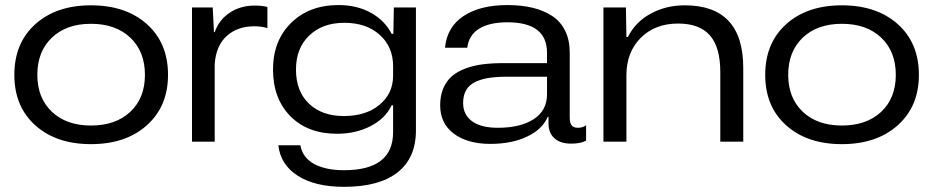

<svg xmlns="http://www.w3.org/2000/svg" viewBox="-20 -554 3649 751"><path d="M335.9 9.8Q200.2 9.8 118.2 -63.7Q36.1 -137.2 36.1 -261.2Q36.1 -385.7 118.2 -459.5Q200.2 -533.2 335.9 -533.2Q472.2 -533.2 554.7 -459.5Q637.2 -385.7 637.2 -261.2Q637.2 -138.2 554.7 -64.2Q472.2 9.8 335.9 9.8ZM126 -261.2Q126 -170.9 182.9 -116.9Q239.7 -63 335.9 -63Q432.6 -63 489.7 -116.7Q546.9 -170.4 546.9 -261.2Q546.9 -352.5 489.7 -406.7Q432.6 -460.9 335.9 -460.9Q239.7 -460.9 182.9 -406.7Q126 -352.5 126 -261.2Z M731 0V-524.9H812L816.9 -428.2H819.8Q836.4 -476.1 878.4 -504.2Q920.4 -532.2 976.1 -532.2Q1005.4 -532.2 1025.9 -526.9V-443.8Q1004.9 -451.2 975.1 -451.2Q908.7 -451.2 866.7 -413.1Q824.7 -375 819.8 -303.2V0Z M1325.7 176.8Q1212.4 176.8 1144.8 133.5Q1077.1 90.3 1068.8 14.2H1154.8Q1163.6 62.5 1208.5 87.2Q1253.4 111.8 1325.7 111.8Q1517.6 111.8 1517.6 -37.1V-142.1H1511.7Q1487.8 -90.8 1429.7 -60.8Q1371.6 -30.8 1298.8 -30.8Q1183.6 -30.8 1115.7 -99.6Q1047.9 -168.5 1047.9 -282.2Q1047.9 -395 1118.9 -464.6Q1189.9 -534.2 1303.7 -534.2Q1376.5 -534.2 1430.9 -503.9Q1485.4 -473.6 1511.7 -421.9H1518.6L1520.5 -524.9H1606.9V-43.9Q1606.9 64 1534.9 120.4Q1462.9 176.8 1325.7 176.8ZM1137.7 -282.2Q1137.7 -196.8 1188.7 -148.4Q1239.7 -100.1 1324.7 -100.1Q1411.6 -100.1 1464.6 -144.3Q1517.6 -188.5 1517.6 -257.8V-294.9Q1517.6 -370.6 1465.3 -417.7Q1413.1 -464.8 1326.7 -464.8Q1241.2 -464.8 1189.5 -415Q1137.7 -365.2 1137.7 -282.2Z M1897.5 8.8Q1808.6 8.8 1755.1 -31.2Q1701.7 -71.3 1701.7 -142.1Q1701.7 -179.7 1713.9 -208.5Q1726.1 -237.3 1747.6 -255.9Q1769 -274.4 1800.8 -286.1Q1832.5 -297.9 1868.7 -302.5Q1904.8 -307.1 1949.7 -307.1H2119.6V-348.1Q2119.6 -466.8 1964.4 -466.8Q1895.5 -466.8 1854.7 -442.1Q1814 -417.5 1807.6 -367.2H1720.7Q1728 -447.8 1792.7 -491Q1857.4 -534.2 1964.4 -534.2Q2019.5 -534.2 2063.2 -523.7Q2106.9 -513.2 2139.9 -491.5Q2172.9 -469.7 2190.7 -433.3Q2208.5 -397 2208.5 -348.1V-95.2Q2208.5 -72.8 2216.1 -63.5Q2223.6 -54.2 2240.7 -54.2Q2259.8 -54.2 2272.5 -64V-3.9Q2252.4 7.8 2213.4 7.8Q2172.4 7.8 2148.9 -12.9Q2125.5 -33.7 2125.5 -70.8V-97.2H2122.6Q2102.1 -48.8 2042.2 -20Q1982.4 8.8 1897.5 8.8ZM1791.5 -150.9Q1791.5 -105.5 1826.4 -79.8Q1861.3 -54.2 1926.8 -54.2Q2015.6 -54.2 2067.6 -87.9Q2119.6 -121.6 2119.6 -185.1V-253.9H1963.4Q1921.9 -253.9 1892.1 -249.3Q1862.3 -244.6 1838.9 -233.4Q1815.4 -222.2 1803.5 -201.7Q1791.5 -181.2 1791.5 -150.9Z M2340.3 0V-524.9H2428.2L2430.2 -409.2H2436Q2465.3 -468.3 2525.4 -500.7Q2585.4 -533.2 2658.2 -533.2Q2887.2 -533.2 2887.2 -288.1V0H2797.4V-272Q2797.4 -369.6 2756.6 -415.8Q2715.8 -461.9 2632.3 -461.9Q2542 -461.9 2486.1 -405.8Q2430.2 -349.6 2430.2 -259.8V0Z M3272.9 9.8Q3137.2 9.8 3055.2 -63.7Q2973.1 -137.2 2973.1 -261.2Q2973.1 -385.7 3055.2 -459.5Q3137.2 -533.2 3272.9 -533.2Q3409.2 -533.2 3491.7 -459.5Q3574.2 -385.7 3574.2 -261.2Q3574.2 -138.2 3491.7 -64.2Q3409.2 9.8 3272.9 9.8ZM3063 -261.2Q3063 -170.9 3119.9 -116.9Q3176.8 -63 3272.9 -63Q3369.6 -63 3426.8 -116.7Q3483.9 -170.4 3483.9 -261.2Q3483.9 -352.5 3426.8 -406.7Q3369.6 -460.9 3272.9 -460.9Q3176.8 -460.9 3119.9 -406.7Q3063 -352.5 3063 -261.2Z"/></svg>

Font: Lumene Sans Expanded
Style: Regular
Weight: 400
Width: 7
Designer: Deni Anggara
Version: Version 1.003;Glyphs 3.1.2 (3151)